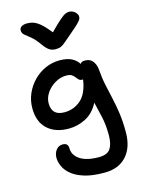

<svg xmlns="http://www.w3.org/2000/svg" viewBox="-150 -880 926 1227"><g transform="rotate(-15 313.0 -266.0)"><path d="M385 260Q305 260 252.5 243.5Q200 227 169 201Q138 175 125 145Q112 115 112 89Q112 59 128.5 37.5Q145 16 172 16Q208 16 208 51Q208 97 251.5 126Q295 155 376 155Q432 155 452.5 124Q473 93 473 35Q473 -34 461 -86Q449 -138 437 -189Q404 -126 350.5 -98.5Q297 -71 238 -71Q149 -71 97 -119Q45 -167 45 -257Q45 -308 65 -353.5Q85 -399 119.5 -434Q154 -469 198.5 -488.5Q243 -508 292 -508Q343 -508 373 -491.5Q403 -475 417 -451Q425 -465 448 -465Q483 -465 500.5 -441Q518 -417 520 -388Q525 -327 535.5 -278.5Q546 -230 556.5 -183.5Q567 -137 575 -82.5Q583 -28 583 45Q583 145 531 202.5Q479 260 385 260ZM154 -260Q154 -179 238 -179Q300 -179 346.5 -219.5Q393 -260 406 -351Q404 -351 401 -351Q387 -351 379 -358.5Q371 -366 363.5 -376.5Q356 -387 344 -395Q332 -403 308 -403Q269 -403 233.5 -382Q198 -361 176 -328.5Q154 -296 154 -260ZM430 -792Q453 -792 469.5 -777Q486 -762 486 -745Q486 -737 481.5 -728Q477 -719 459 -701.5Q441 -684 403 -652Q373 -627 355.5 -611.5Q338 -596 324 -589.5Q310 -583 288 -583Q264 -583 247 -594Q230 -605 210 -632Q180 -675 155.5 -694.5Q131 -714 116.5 -726Q102 -738 102 -757Q102 -772 115.5 -781Q129 -790 153 -790Q175 -790 196 -782.5Q217 -775 241.5 -753.5Q266 -732 298 -692Q344 -739 368.5 -760Q393 -781 406 -786.5Q419 -792 430 -792Z"/></g></svg>

Font: Shantell Sans Normal
Style: Regular
Weight: 500
Designer: Stephen Nixon, Anya Danilova, Shantell Martin
Foundry: Arrow Type
Version: Version 1.009;[a7da0bfa3]